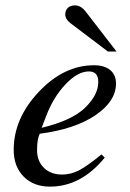

<svg xmlns="http://www.w3.org/2000/svg" viewBox="-20 -684 484 715"><path d="M358 -109 370 -97Q282 11 166 11Q105 11 68 -26.5Q31 -64 31 -126Q31 -243 124.5 -342Q218 -441 330 -441Q369 -441 390.5 -423Q412 -405 412 -373Q412 -307 335.5 -255Q259 -203 128 -186Q118 -166 118 -125Q118 -84 143.5 -59Q169 -34 211 -34Q244 -34 274 -49.5Q304 -65 358 -109ZM152 -252 135 -208Q247 -235 296 -282Q346 -330 346 -379Q346 -418 311 -418Q269 -418 223.5 -369.5Q178 -321 152 -252ZM414 -492H382L242 -598Q223 -613 223 -630Q223 -646 233 -655Q243 -664 259 -664Q281 -664 299 -641Z"/></svg>

Font: STIX MathJax Latin
Style: Italic
Weight: 400
Italic angle: -16.33°
Designer: MicroPress Inc., with final additions and corrections provided by Coen Hoffman, Elsevier (retired)
Version: Version 1.1.1